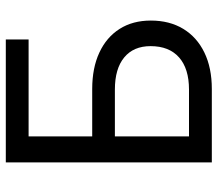

<svg xmlns="http://www.w3.org/2000/svg" viewBox="-65 -703 768 678"><g transform="rotate(-90 319.0 -364.0)"><path d="M84.5 0V-727.5H518.6V-647H176.3V-422.4H343.8Q418 -422.4 472.2 -397.2Q526.4 -372.1 555.9 -325.7Q585.4 -279.3 585.4 -215.3Q585.4 -149.4 556.2 -101.1Q526.9 -52.7 472.7 -26.4Q418.5 0 343.8 0ZM176.3 -80.6H341.8Q415.5 -80.6 455.3 -115.7Q495.1 -150.9 495.1 -216.3Q495.1 -276.4 455.3 -309.3Q415.5 -342.3 341.8 -342.3H176.3Z"/></g></svg>

Font: Inter 18pt
Style: Regular
Weight: 400
Designer: Rasmus Andersson
Foundry: rsms
Version: Version 4.001;git-66647c0bb